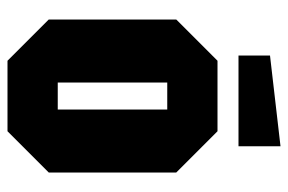

<svg xmlns="http://www.w3.org/2000/svg" viewBox="-148 -620 768 512"><g transform="rotate(90 236.0 -364.0)"><path d="M32 -110V-450L142 -560H330L440 -450V-110L330 0H142ZM200 -134H272V-426H200ZM128 -616V-700L370 -728V-616Z"/></g></svg>

Font: Tektur Condensed
Style: Bold
Weight: 700
Width: 3
Designer: Adam Jagosz
Foundry: Adam Jagosz
Version: Version 1.005;gftools[0.9.30]